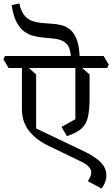

<svg xmlns="http://www.w3.org/2000/svg" viewBox="-50 -935 655 1121"><path d="M543 166 463 123Q487 87 482 63Q477 39 441 17L229 -86Q165 -116 121.5 -168.5Q78 -221 78 -299V-563L100 -554L161 -500V-185L423 -60Q479 -34 511 -10.5Q543 13 557 37Q571 61 571 88Q571 112 563 130.5Q555 149 543 166ZM341 -140 309 -194 390 -239V-563L411 -554L473 -500V-367Q473 -297 464 -254Q455 -211 427 -185.5Q399 -160 341 -140ZM0 -538 -30 -588 -21 -608H555L585 -558L576 -538ZM364 -601Q362 -643 348.5 -665.5Q335 -688 312.5 -697.5Q290 -707 262.5 -710Q235 -713 205 -715.5Q175 -718 145.5 -725.5Q116 -733 90.5 -752Q65 -771 46 -807.5Q27 -844 18 -905L63 -915Q72 -871 91 -847Q110 -823 136 -813.5Q162 -804 191.5 -801Q221 -798 251.5 -796.5Q282 -795 310.5 -787.5Q339 -780 361.5 -760.5Q384 -741 398.5 -703Q413 -665 415 -601Z"/></svg>

Font: Eczar
Style: Regular
Weight: 400
Designer: Vaibhav Singh
Foundry: Rosetta Type Foundry
Version: Version 2.000